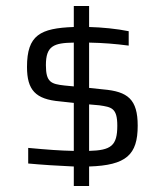

<svg xmlns="http://www.w3.org/2000/svg" viewBox="-20 -612 549 640"><path d="M439 -193C439 -281 406 -307 324 -314L277 -319V-470C324 -469 363 -466 409 -460V-508C370 -516 319 -521 277 -522V-592H226V-522C114 -518 70 -495 70 -389C70 -312 98 -281 180 -274L226 -269V-109C179 -110 139 -113 74 -119V-67C116 -63 177 -59 226 -57V8H277V-57C401 -61 439 -96 439 -193ZM195 -327C150 -332 133 -338 133 -395C133 -459 159 -469 226 -470V-324ZM277 -109V-264L311 -261C352 -255 371 -252 371 -193C371 -126 350 -111 277 -109Z"/></svg>

Font: Saira UNSAM Light SC
Style: Regular
Weight: 300
Designer: Hector Gatti with collaboration of the Omnibus-Type team
Foundry: Omnibus-Type
Version: Version 1.072;PS 001.072;hotconv 1.0.88;makeotf.lib2.5.64775